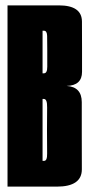

<svg xmlns="http://www.w3.org/2000/svg" viewBox="-20 -695 335 715"><path d="M8 0H191.5Q285 0 284.8 -64.8Q284.5 -129.5 284.5 -203Q284.5 -257.5 284.5 -314.5Q284.5 -371.5 228 -375Q285.5 -376.5 285.5 -427.5Q285.5 -478.5 285.5 -519Q285.5 -554 285.2 -614.5Q285 -675 199 -675H8ZM138.5 -96V-326.5H143.5Q156 -326.5 155.5 -295Q155 -263.5 155 -209Q155 -151 155.5 -123.5Q156 -96 144.5 -96ZM138.5 -422V-580.5H144Q155 -580.5 155.5 -561.2Q156 -542 156 -507.5Q156 -470 156 -446Q156 -422 143.5 -422Z"/></svg>

Font: Anybody UltraCondensed
Style: Bold
Weight: 700
Width: 1
Version: Version 1.113;gftools[0.9.25]